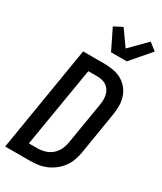

<svg xmlns="http://www.w3.org/2000/svg" viewBox="-242 -1077 984 1163"><g transform="rotate(30 250.5 -495.5)"><path d="M4 0 125 -735H272Q304 -735 336 -729.5Q368 -724 394 -709.5Q420 -695 439.5 -671.5Q459 -648 468.5 -619Q478 -590 478.5 -558Q479 -526 473 -493L425 -199Q420 -171 410 -143.5Q400 -116 382 -92Q364 -68 340 -49.5Q316 -31 288.5 -19.5Q261 -8 233 -4Q205 0 177 0ZM119 -88H176Q193 -88 210.5 -91Q228 -94 245 -101Q262 -108 276.5 -120Q291 -132 301 -147Q311 -162 317 -179Q323 -196 326 -213L375 -508Q378 -526 378 -543.5Q378 -561 374 -577.5Q370 -594 361 -607.5Q352 -621 338 -630.5Q324 -640 307 -643.5Q290 -647 272 -647H212ZM274 -815 205 -956 263 -986 339 -879 450 -991 501 -951 384 -815Z"/></g></svg>

Font: Iosevka Semibold
Style: Italic
Weight: 600
Italic angle: -9°
Monospace: yes
Designer: Belleve Invis
Foundry: Belleve Invis
Version: Version 32.5.0; ttfautohint (v1.8.4)